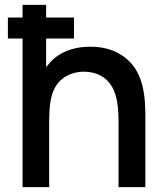

<svg xmlns="http://www.w3.org/2000/svg" viewBox="-20 -770 681 790"><path d="M504.2 -525C453.1 -569.8 390.6 -581.2 330.2 -577.1C279.2 -574 224 -555.2 187.5 -514.6L169.8 -493.8V-611.5H284.4V-697.9H169.8V-750H72.9V-697.9H12.5V-611.5H72.9V0H182.3V-246.9C182.3 -287.5 182.3 -330.2 189.6 -361.5C195.8 -395.8 211.5 -426 235.4 -444.8C258.3 -463.5 286.5 -472.9 317.7 -475C357.3 -476 391.7 -465.6 415.6 -443.8C459.4 -406.3 467.7 -340.6 467.7 -268.8V0H578.1V-272.9C579.2 -366.7 572.9 -464.6 504.2 -525Z"/></svg>

Font: Manrope Semibold
Style: Regular
Weight: 600
Width: 4
Designer: Michael Sharanda
Foundry: Michael Sharanda
Version: Version 2.000;PS 002.000;hotconv 1.0.88;makeotf.lib2.5.64775